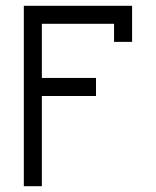

<svg xmlns="http://www.w3.org/2000/svg" viewBox="-20 -645 540 665"><path d="M312.5 -312.5V-375H125V-562.5H375V-500H437.5Q437.5 -500 437.5 -625H62.5Q62.5 -625 62.5 0H125V-312.5Z"/></svg>

Font: UnifontExMono
Style: Regular
Weight: 500
Version: Version 15.0.06